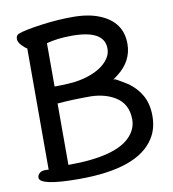

<svg xmlns="http://www.w3.org/2000/svg" viewBox="-83 -796 802 890"><g transform="rotate(-10 318.0 -350.5)"><path d="M180 -51Q409 -51 478 -131Q508 -165 508 -207Q508 -280 452 -315Q405 -344 338 -346Q246 -346 180 -340ZM181 -420Q255 -420 297 -428Q339 -436 373.5 -452.5Q408 -469 430 -494.5Q452 -520 452 -551Q452 -638 300 -638Q232 -638 180 -624V-420ZM219 22Q33 22 33 -17Q33 -28 42.5 -37Q52 -46 70 -46Q86 -46 86 -45V-616Q79 -618 62.5 -635Q46 -652 46 -667Q46 -684 60 -690Q88 -701 165.5 -712Q243 -723 318 -723Q394 -723 446 -701Q547 -659 547 -557Q547 -475 475 -420Q455 -406 455 -404L456 -403L461 -405Q463 -405 506.5 -379Q550 -353 576.5 -310.5Q603 -268 603 -208Q603 -146 574 -102Q495 22 219 22Z"/></g></svg>

Font: LXGW ZhenKai
Style: Regular
Weight: 400
Designer: LXGW / Fontworks Inc.
Foundry: LXGW / Fontworks Inc.
Version: Version 0.800;June 8, 2025